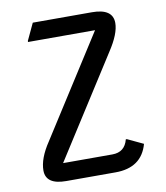

<svg xmlns="http://www.w3.org/2000/svg" viewBox="-83 -806 755 875"><g transform="rotate(-10 295.0 -368.5)"><path d="M152.8 0Q58.6 0 58.6 -65.4Q58.6 -120.6 105.5 -190.9L401.4 -654.3H91.3V-659.2L127.9 -737.3H401.4Q498 -737.3 498 -670.9Q498 -621.1 448.7 -546.4L152.8 -83H380.9Q438.5 -83 453.1 -140.1H458L531.2 -105.5Q502 0 380.9 0Z"/></g></svg>

Font: Nova Oval
Style: Book
Weight: 400
Version: Version 2.000